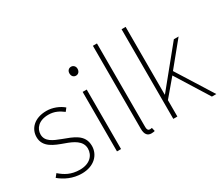

<svg xmlns="http://www.w3.org/2000/svg" viewBox="-133 -1127 1704 1473"><g transform="rotate(-30 719.5 -390.5)"><path d="M229 13C340 13 401 -55 401 -133C401 -236 310 -262 226 -294C163 -318 103 -342 103 -405C103 -457 143 -507 230 -507C285 -507 322 -485 357 -459L378 -486C341 -518 285 -540 232 -540C123 -540 66 -476 66 -403C66 -312 152 -282 232 -253C294 -231 364 -200 364 -131C364 -71 319 -20 231 -20C153 -20 104 -50 60 -88L37 -59C84 -20 150 13 229 13Z M546 0H582V-527H546ZM565 -660C585 -660 601 -675 601 -701C601 -723 585 -739 565 -739C544 -739 529 -723 529 -701C529 -675 544 -660 565 -660Z M845 13C860 13 866 11 875 9L868 -22C857 -20 853 -20 849 -20C835 -20 827 -31 827 -53V-794H791V-59C791 -8 811 13 845 13Z M1045 0H1081V-145L1205 -292L1387 0H1426L1226 -319L1396 -527H1354L1083 -194H1081V-794H1045Z"/></g></svg>

Font: Harano Aji Gothic TW ExtraLight
Style: Regular
Weight: 250
Foundry: Masamichi Hosoda
Version: HaranoAjiGothicTW-ExtraLight version 20230610;ttx 4.39.4